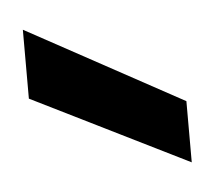

<svg xmlns="http://www.w3.org/2000/svg" viewBox="-30 -830 306 272"><g transform="rotate(-5 122.5 -694.0)"><path d="M11 -798 233 -677V-590L11 -700Z"/></g></svg>

Font: Albert Sans SemiBold
Style: Regular
Weight: 600
Designer: Andreas Rasmussen
Foundry: a.Foundry
Version: Version 1.025